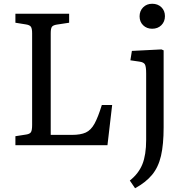

<svg xmlns="http://www.w3.org/2000/svg" viewBox="-20 -773 986 1022"><path d="M62 0V-48L120 -57Q139 -60 145 -70Q151 -80 151 -108V-596Q151 -621 144.5 -630.5Q138 -640 118 -643L62 -652V-700H348V-652L282 -642Q263 -639 256.5 -630.5Q250 -622 250 -596V-55H363Q409 -55 436.5 -67.5Q464 -80 483 -114.5Q502 -149 522 -214H577L552 0ZM790 -620Q761 -620 742 -638.5Q723 -657 723 -686Q723 -715 742 -734Q761 -753 790 -753Q820 -753 839 -734.5Q858 -716 858 -687Q858 -658 839 -639Q820 -620 790 -620ZM699 229 671 188Q718 151 738 101Q758 51 758 -28V-382Q758 -418 751.5 -430Q745 -442 722 -445L674 -452L682 -502L839 -510L851 -505V-95Q851 -4 837 56.5Q823 117 789.5 157.5Q756 198 699 229Z"/></svg>

Font: Text Regular
Style: Regular
Weight: 400
Designer: Latin by Veronika Burian and Jose Scaglione. Greek by Irene Vlachou. Cyrillic by Vera Evstafieva.
Foundry: TypeTogether
Version: Version 3.002